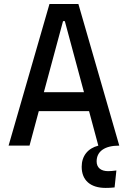

<svg xmlns="http://www.w3.org/2000/svg" viewBox="-20 -713 626 940"><path d="M497.1 207C509.8 207 525.9 206.5 541 204.6L549.8 121.6C535.2 123.5 521 125 509.8 125C473.6 125 453.1 107.4 453.1 77.1C453.1 27.8 493.2 0 562.5 0H564L363.8 -693.4H222.2L22 0H124.5L169.9 -168.9H416L461.4 0C409.7 13.2 379.9 50.8 379.9 103.5C379.9 169.4 422.4 207 497.1 207ZM194.8 -261.7 288.6 -609.4H297.4L391.1 -261.7Z"/></svg>

Font: CaskaydiaCove Nerd Font
Style: Regular
Weight: 400
Designer: Aaron Bell
Foundry: Saja Typeworks
Version: Version 2111.1;Nerd Fonts 2.3.3